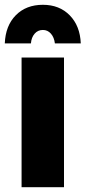

<svg xmlns="http://www.w3.org/2000/svg" viewBox="-22 -781 357 801"><path d="M107 -600H-2Q1 -674 44 -717.5Q87 -761 157 -761Q226 -761 269 -717Q312 -673 315 -600H207Q204 -625 190.5 -640.5Q177 -656 157 -656Q136 -656 122.5 -640.5Q109 -625 107 -600ZM68 -541H245V0H68Z"/></svg>

Font: Montserrat arm
Style: Bold
Weight: 700
Designer: Julieta Ulanovsky
Foundry: Julieta Ulanovsky
Version: Version 6.000;PS 006.000;hotconv 1.0.88;makeotf.lib2.5.64775